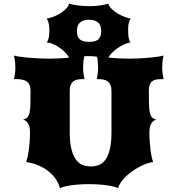

<svg xmlns="http://www.w3.org/2000/svg" viewBox="-20 -1001 954 1031"><path d="M121.1 -130.9Q124.5 -141.1 128.2 -158Q131.8 -174.8 134.8 -196Q137.7 -217.3 139.4 -241.5Q141.1 -265.6 141.1 -290Q141.1 -320.8 131.3 -337.2Q121.6 -353.5 104 -358.9Q118.7 -362.3 126.7 -370.6Q134.8 -378.9 138.7 -396Q142.6 -413.1 143.3 -441.4Q144 -469.7 144 -513.2Q144 -532.7 138.4 -544.9Q132.8 -557.1 122.6 -564.2Q112.3 -571.3 97.7 -573.7Q83 -576.2 64.9 -576.2H55.2Q57.6 -587.9 60.1 -603.3Q62.5 -618.7 62.5 -635.7Q62.5 -653.8 60.3 -672.4Q58.1 -690.9 55.2 -703.1Q64.5 -699.7 84.5 -696.8Q104.5 -693.8 130.4 -691.4Q156.2 -689 185.3 -687.5Q214.4 -686 242.2 -686Q269 -686 299.1 -687.5Q329.1 -689 356 -691.4Q382.8 -693.8 403.6 -696.8Q424.3 -699.7 433.6 -703.1Q430.2 -690.9 428.2 -672.4Q426.3 -653.8 426.3 -635.7Q426.3 -618.7 428.7 -603.3Q431.2 -587.9 433.6 -576.2H424.8Q408.7 -576.2 395.8 -573.7Q382.8 -571.3 373.8 -564.2Q364.7 -557.1 359.6 -544.9Q354.5 -532.7 354.5 -513.2V-291.5Q354.5 -234.9 363.8 -199.2Q373 -163.6 388.4 -143.1Q403.8 -122.6 424.3 -115Q444.8 -107.4 467.8 -107.4Q490.2 -107.4 510.5 -115Q530.8 -122.6 545.9 -143.1Q561 -163.6 569.8 -199.2Q578.6 -234.9 578.6 -291.5V-513.2Q578.6 -532.7 573 -544.9Q567.4 -557.1 557.9 -564.2Q548.3 -571.3 535.4 -573.7Q522.5 -576.2 507.8 -576.2H499.5Q502 -587.9 504.4 -603.3Q506.8 -618.7 506.8 -635.7Q506.8 -653.8 504.9 -672.4Q502.9 -690.9 499.5 -703.1Q508.8 -699.7 526.9 -696.5Q544.9 -693.4 568.1 -691.2Q591.3 -689 618.2 -687.5Q645 -686 671.9 -686Q700.2 -686 729.2 -687.5Q758.3 -689 783.9 -691.4Q809.6 -693.8 829.1 -696.8Q848.6 -699.7 858.4 -703.1Q855 -690.9 853 -672.4Q851.1 -653.8 851.1 -635.7Q851.1 -618.7 853.5 -603.3Q856 -587.9 858.4 -576.2H848.6Q831.1 -576.2 818.1 -573.7Q805.2 -571.3 796.4 -564.2Q787.6 -557.1 783.4 -544.9Q779.3 -532.7 779.3 -513.2Q779.3 -469.7 780 -441.4Q780.8 -413.1 784.7 -396Q788.6 -378.9 796.6 -370.6Q804.7 -362.3 819.3 -358.9Q801.8 -353.5 792 -337.2Q782.2 -320.8 782.2 -290Q782.2 -265.6 783.9 -241.5Q785.6 -217.3 788.3 -196Q791 -174.8 794.7 -158Q798.3 -141.1 802.2 -130.9Q785.6 -128.9 766.4 -122.1Q747.1 -115.2 727.3 -104.5Q707.5 -93.8 688.7 -80.3Q669.9 -66.9 654.5 -52Q639.2 -37.1 628.4 -21.2Q617.7 -5.4 614.3 9.8Q607.4 5.4 592.3 1.5Q577.1 -2.4 556.4 -5.6Q535.6 -8.8 510.3 -10.5Q484.9 -12.2 458 -12.2Q430.7 -12.2 405.5 -10.5Q380.4 -8.8 359.6 -5.6Q338.9 -2.4 323.7 1.5Q308.6 5.4 301.8 9.8Q296.4 -12.7 282.2 -35.4Q268.1 -58.1 245.1 -77.4Q222.2 -96.7 191.2 -110.8Q160.2 -125 121.1 -130.9ZM352.5 -686Q346.7 -702.1 332 -717.5Q317.4 -732.9 299.6 -745.1Q281.7 -757.3 263.2 -764.9Q244.6 -772.5 231.4 -772.5Q236.8 -780.8 241 -795.7Q245.1 -810.5 245.1 -840.8Q245.1 -854 243.7 -863.5Q242.2 -873 240.2 -880.1Q238.3 -887.2 235.8 -892.3Q233.4 -897.5 231.4 -901.4Q246.1 -903.3 264.9 -910.4Q283.7 -917.5 301.8 -928.2Q319.8 -939 333.5 -952.6Q347.2 -966.3 351.6 -981.4Q356.9 -979.5 367.4 -977.1Q377.9 -974.6 392.3 -972.7Q406.7 -970.7 424.1 -969.2Q441.4 -967.8 460.4 -967.8Q478 -967.8 494.4 -969.2Q510.7 -970.7 524.2 -972.9Q537.6 -975.1 547.4 -977.5Q557.1 -980 561.5 -981.4Q565.9 -966.3 580.1 -952.6Q594.2 -939 612.3 -928.2Q630.4 -917.5 649.2 -910.4Q668 -903.3 681.6 -901.4Q676.8 -894 672.4 -880.6Q668 -867.2 668 -842.3Q668 -812.5 671.1 -796.6Q674.3 -780.8 681.6 -772.5Q668 -772.5 648.9 -763.9Q629.9 -755.4 611.6 -742.7Q593.3 -730 578.9 -714.6Q564.5 -699.2 560.5 -686Q553.7 -687.5 543 -689.7Q532.2 -691.9 518.6 -694.1Q504.9 -696.3 488.8 -698Q472.7 -699.7 455.6 -699.7Q439 -699.7 422.6 -698Q406.2 -696.3 392.3 -694.1Q378.4 -691.9 367.9 -689.7Q357.4 -687.5 352.5 -686ZM458.5 -776.4Q470.2 -776.4 481.7 -778.1Q493.2 -779.8 502.4 -785.6Q511.7 -791.5 517.6 -803Q523.4 -814.5 523.4 -833.5Q523.4 -866.7 505.9 -880.9Q488.3 -895 458.5 -895Q428.2 -895 410.6 -880.9Q393.1 -866.7 393.1 -833.5Q393.1 -814.5 398.9 -803Q404.8 -791.5 414.3 -785.6Q423.8 -779.8 435.3 -778.1Q446.8 -776.4 458.5 -776.4Z"/></svg>

Font: Arbutus
Style: Regular
Weight: 400
Designer: Karolina Lach
Foundry: Sorkin Type Co.
Version: Version 1.002